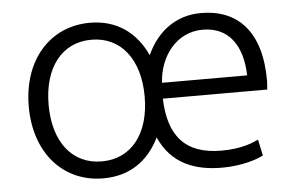

<svg xmlns="http://www.w3.org/2000/svg" viewBox="-43 -591 1031 665"><g transform="rotate(-5 472.0 -258.5)"><path d="M55 -258C55 -95 153 12 291 12C383 12 448 -34 487 -113C529 -19 609 11 705 11C774 11 829 -8 848 -19L836 -75C817 -66 778 -48 707 -48C580 -48 524 -116 520 -245H883C883 -254 885 -264 885 -276C885 -448 804 -529 677 -529C590 -529 524 -479 488 -399C451 -480 384 -529 291 -529C153 -529 55 -421 55 -258ZM124 -258C124 -387 188 -470 291 -470C394 -470 458 -387 458 -258C458 -129 394 -47 291 -47C188 -47 124 -129 124 -258ZM678 -471C766 -471 815 -408 818 -300H522C527 -391 586 -471 678 -471Z"/></g></svg>

Font: Repo Light
Style: Regular
Weight: 300
Designer: Stefan Peev
Foundry: Context Ltd
Version: Version 001.502